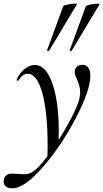

<svg xmlns="http://www.w3.org/2000/svg" viewBox="-84 -751 566 1052"><path d="M41 -338Q28 -329 19 -312Q18 -309 13 -309Q6 -309 7 -315Q25 -353 52 -374Q79 -395 107 -395Q148 -395 177.5 -348Q207 -301 222.5 -219.5Q238 -138 238 -37Q238 -2 237 16Q278 -48 309.5 -110Q341 -172 350 -205Q355 -230 355 -245Q355 -266 350 -283Q345 -300 336 -320Q332 -330 328.5 -339.5Q325 -349 325 -357Q325 -374 337 -385Q349 -396 368 -396Q389 -396 400 -380Q411 -364 411 -336Q411 -257 332.5 -106Q254 45 152 163Q50 281 -17 281Q-38 281 -51 271.5Q-64 262 -64 242L-63 233Q-55 200 -17 200Q-7 200 15 202Q35 204 45 204Q78 204 100 187Q129 168 176 104L177 52Q177 -138 147.5 -242.5Q118 -347 67 -347Q54 -347 41 -338ZM174 -476 262 -716Q263 -721 286 -726Q309 -731 326 -731Q340 -731 337 -727L185 -473Q183 -471 181 -471Q178 -471 175.5 -472.5Q173 -474 174 -476ZM298 -476 386 -716Q388 -721 410.5 -726Q433 -731 450 -731Q464 -731 461 -727L309 -473Q307 -471 305 -471Q302 -471 299.5 -472.5Q297 -474 298 -476Z"/></svg>

Font: CormorantInfant-MediumItalic
Style: Italic
Weight: 500
Italic angle: -10°
Designer: Christian Thalmann (Catharsis Fonts)
Foundry: Catharsis Fonts
Version: Version 3.303